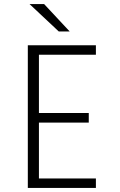

<svg xmlns="http://www.w3.org/2000/svg" viewBox="-20 -922 590 942"><path d="M116.5 0V-700H450.5V-653.5H171V-367.5H415.5V-320.5H171V-46.5H450.5V0ZM268.5 -767.5 125 -902H196.5L322 -767.5Z"/></svg>

Font: Trispace SemiCondensed ExtraLight
Style: Regular
Weight: 200
Width: 4
Designer: Tyler Finck
Foundry: Etcetera Type Company
Version: Version 1.210; ttfautohint (v1.8.3)